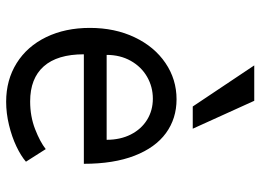

<svg xmlns="http://www.w3.org/2000/svg" viewBox="-134 -726 867 640"><g transform="rotate(90 300.0 -405.5)"><path d="M72.5 -271Q72.5 -354.5 103.8 -420.2Q135 -486 189.5 -523Q244 -560 310.5 -560Q374.5 -560 423 -524.8Q471.5 -489.5 498.5 -420Q525.5 -350.5 525.5 -251H160.5Q160.5 -162.5 200.8 -117.2Q241 -72 317.5 -72Q367.5 -72 410 -88.5Q452.5 -105 476.5 -124L518.5 -58Q499.5 -41.5 467.5 -26.2Q435.5 -11 396.2 -1.5Q357 8 318.5 8Q246 8 190 -27Q134 -62 103.2 -125.5Q72.5 -189 72.5 -271ZM308.5 -481Q269 -481 235.5 -461.8Q202 -442.5 182.2 -407.2Q162.5 -372 162.5 -327H445.5Q445.5 -372.5 427.8 -407.5Q410 -442.5 378.8 -461.8Q347.5 -481 308.5 -481ZM197.5 -819H315.5L408.5 -614H334.5Z"/></g></svg>

Font: JuliaMono Latin
Style: Regular
Weight: 400
Monospace: yes
Designer: cormullion
Foundry: corm
Version: Version 0.049; ttfautohint (v1.8.4)